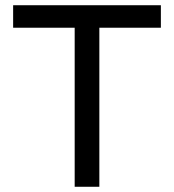

<svg xmlns="http://www.w3.org/2000/svg" viewBox="-20 -714 665 734"><path d="M265.5 0V-674.2H359.8V0ZM30.2 -608V-694H595V-608Z"/></svg>

Font: Outfit Thin
Style: Regular
Weight: 100
Designer: Rodrigo Fuenzalida
Foundry: fragTYPE
Version: Version 1.000